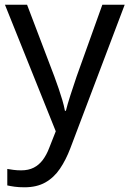

<svg xmlns="http://www.w3.org/2000/svg" viewBox="-20 -556 550 816"><path d="M1 -536H95L211 -231Q221 -204 229.5 -179Q238 -154 245 -130.5Q252 -107 256 -85H260Q266 -110 279 -150.5Q292 -191 306 -232L415 -536H510L279 74Q260 124 234.5 161.5Q209 199 172.5 219.5Q136 240 84 240Q60 240 42 237.5Q24 235 11 232V162Q22 164 37.5 166Q53 168 70 168Q101 168 123.5 156.5Q146 145 162 123.5Q178 102 189 73L217 2Z"/></svg>

Font: Noto Sans Gurmukhi
Style: Regular
Weight: 400
Designer: Jelle Bosma - Monotype Design Team
Foundry: Monotype Imaging Inc.
Version: Version 2.003